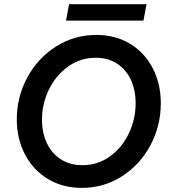

<svg xmlns="http://www.w3.org/2000/svg" viewBox="-20 -894 811 920"><path d="M60.5 -322.8Q60.5 -429.2 110.6 -522.2Q160.6 -615.2 248 -670.9Q335.4 -726.6 441.4 -726.6Q534.2 -726.6 604.2 -683.6Q674.3 -640.6 712.4 -566.2Q750.5 -491.7 750.5 -398.9Q750.5 -291.5 700.9 -198.2Q651.4 -105 564.5 -49.3Q477.5 6.3 372.1 6.3Q280.3 6.3 209.5 -36.4Q138.7 -79.1 99.6 -154.1Q60.5 -229 60.5 -322.8ZM629.9 -399.4Q629.9 -461.9 607.2 -511.2Q584.5 -560.5 541.3 -588.9Q498 -617.2 438.5 -617.2Q365.2 -617.2 306.4 -575.2Q247.6 -533.2 214.4 -464.8Q181.2 -396.5 181.2 -320.8Q181.2 -258.3 204.3 -208.7Q227.5 -159.2 271.2 -130.9Q314.9 -102.5 374.5 -102.5Q448.2 -102.5 506.6 -144.5Q564.9 -186.5 597.4 -254.9Q629.9 -323.2 629.9 -399.4ZM311 -874H682.1L667.5 -795.4H296.4Z"/></svg>

Font: Reddit Sans Chocolate SemiBold
Style: Italic
Weight: 600
Italic angle: -11.25°
Designer: Stephen Hutchings
Version: Version 1.013